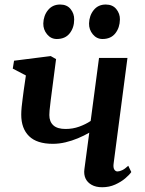

<svg xmlns="http://www.w3.org/2000/svg" viewBox="-20 -796 623 827"><path d="M221.5 -541.5 198.5 -364.5Q197.5 -354 196 -342.5Q194.5 -331 193.5 -320.5Q192.5 -310 192.5 -300.5Q192.5 -272 209.8 -256.2Q227 -240.5 262.5 -240.5Q293.5 -240.5 321.2 -250.5Q349 -260.5 370.5 -275L406.5 -546.5H529L469.5 -92.5Q467 -74.5 472.2 -66Q477.5 -57.5 486 -57.5Q494.5 -57.5 506 -62.8Q517.5 -68 532.5 -82L545.5 -55Q537.5 -43 519.5 -27.8Q501.5 -12.5 476 -1Q450.5 10.5 420 10.5Q393 10.5 374.8 0.2Q356.5 -10 348.5 -27.2Q340.5 -44.5 343.5 -67L364.5 -224.5Q342 -211.5 315.8 -200.5Q289.5 -189.5 262 -183Q234.5 -176.5 207.5 -176.5Q139 -176.5 105.2 -209.5Q71.5 -242.5 71.5 -302Q71.5 -316.5 73.2 -334.5Q75 -352.5 77.5 -371Q80 -389.5 82 -405.5L91.5 -471L35 -500.5L40.5 -534.5L198.5 -554.5ZM224.5 -628Q199.5 -628 182.8 -648.2Q166 -668.5 166.5 -695Q167.5 -729 187 -752.8Q206.5 -776.5 239 -776.5Q268.5 -776.5 284.2 -756.8Q300 -737 299.5 -712Q299.5 -677 280.2 -652.5Q261 -628 224.5 -628ZM421.5 -628Q396.5 -628 379.8 -648.2Q363 -668.5 363.5 -695Q364.5 -729 383.8 -752.8Q403 -776.5 435.5 -776.5Q465 -776.5 481 -756.8Q497 -737 496.5 -712Q496 -677 476.8 -652.5Q457.5 -628 421.5 -628Z"/></svg>

Font: Merriweather 48pt SemiBold
Style: Italic
Weight: 600
Italic angle: -7.8°
Designer: Eben Sorkin
Foundry: Eben Sorkin
Version: Version 2.101